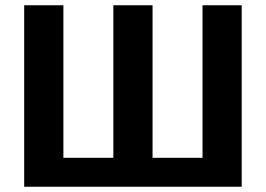

<svg xmlns="http://www.w3.org/2000/svg" viewBox="-20 -710 1011 730"><path d="M899 -690H750V-110H560V-690H411V-110H221V-690H72V0H899Z"/></svg>

Font: SnT
Style: Bold
Weight: 700
Designer: Natanael Gama
Version: Version 1.001;PS 001.001;hotconv 1.0.70;makeotf.lib2.5.58329